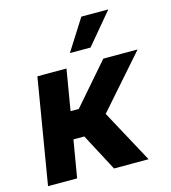

<svg xmlns="http://www.w3.org/2000/svg" viewBox="-114 -869 856 962"><g transform="rotate(-15 313.5 -388.5)"><path d="M16 0H166.9L199.6 -193.5H256L358.3 0H537.6L388.8 -274.9L626.8 -545.5H448.9L264.9 -333.8H222.3L257.8 -545.5H106.9ZM294.4 -615.8H401.6L536.9 -777.3H397Z"/></g></svg>

Font: Magic Ui Pro
Style: Bold Italic
Weight: 700
Italic angle: -9.39999°
Designer: Stefan Endress, Andreas Faust
Version: Version 1.000;FEAKit 1.0